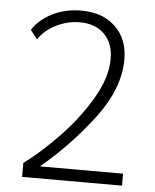

<svg xmlns="http://www.w3.org/2000/svg" viewBox="-52 -754 643 798"><g transform="rotate(5 270.0 -355.0)"><path d="M70 -58Q145 -114 219 -192Q293 -270 343.5 -357Q394 -444 394 -520Q394 -585 356.5 -623Q319 -661 254 -661Q201 -661 154 -637Q107 -613 82 -575L53 -612Q82 -657 136 -683.5Q190 -710 255 -710Q345 -710 398 -659Q451 -608 451 -523Q451 -402 356.5 -277Q262 -152 140 -50H487V0H70Z"/></g></svg>

Font: Sarabun ExtraLight
Style: Regular
Weight: 275
Designer: Suppakit Chalermlarp | Katatrad Co.,Ltd.
Foundry: Cadson Demak Co.,Ltd.
Version: Version 1.000; ttfautohint (v1.6)